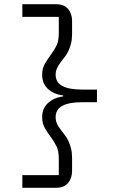

<svg xmlns="http://www.w3.org/2000/svg" viewBox="-20 -757 568 911"><path d="M246 -737Q284 -737 303 -714.5Q322 -692 322 -658V-597Q322 -570 317 -550.5Q312 -531 305 -516Q298 -501 288.5 -488.5Q279 -476 271 -466Q256 -446 250 -432Q244 -418 244 -403Q244 -366 276 -349Q308 -332 369 -332H440V-272H369Q308 -272 276 -255Q244 -238 244 -201Q244 -185 250 -171Q256 -157 271 -138Q279 -127 288.5 -115Q298 -103 305 -87.5Q312 -72 317 -52.5Q322 -33 322 -7V54Q322 88 303 111Q284 134 246 134H86V74H259V-1Q259 -41 248.5 -62Q238 -83 223 -104Q207 -125 193.5 -148Q180 -171 180 -202Q180 -242 207 -267.5Q234 -293 280 -300V-304Q234 -310 207 -335.5Q180 -361 180 -402Q180 -433 193.5 -455.5Q207 -478 223 -500Q238 -520 248.5 -541.5Q259 -563 259 -602V-677H86V-737Z"/></svg>

Font: PlemolJP
Style: Regular
Weight: 400
Monospace: yes
Version: v2.0.4; ttfautohint (v1.8.4.7-5d5b-dirty) -l 6 -r 45 -G 200 